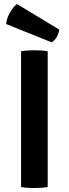

<svg xmlns="http://www.w3.org/2000/svg" viewBox="-20 -941 346 966"><path d="M86 0V-683Q111 -688 151.5 -688Q192 -688 220 -683V0Q192 5 151.5 5Q111 5 86 0ZM65 -921 278 -792Q270 -746 240 -728L11 -820Q13 -848 30 -877.5Q47 -907 65 -921Z"/></svg>

Font: Signika
Style: Semibold
Weight: 600
Designer: Anna Giedrys
Foundry: Anna Giedrys
Version: Version 1.001